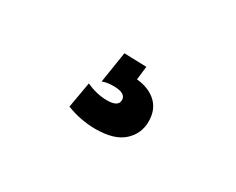

<svg xmlns="http://www.w3.org/2000/svg" viewBox="-44 -150 587 477"><g transform="rotate(30 250.0 88.5)"><path d="M241 188Q221 188 199.5 184Q178 180 158 172L171 98Q186 105 201 108.5Q216 112 231 112Q263 112 263 93Q263 73 228 73Q219 73 211.5 74Q204 75 196 78L210 -11L274 -9L268 43L256 29Q297 29 322 49Q347 69 347 106Q347 141 321 164.5Q295 188 241 188Z"/></g></svg>

Font: Radio Canada Big SemiBold
Style: Regular
Weight: 600
Designer: Étienne Aubert Bonn
Foundry: Coppers and Brasses
Version: Version 1.001